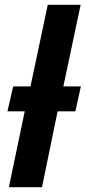

<svg xmlns="http://www.w3.org/2000/svg" viewBox="-20 -780 357 800"><path d="M83 -316H11L35 -420H107L179 -760H316L244 -420H317L294 -316H220L155 0H17Z"/></svg>

Font: Noto Sans Display
Style: Bold Italic
Weight: 700
Italic angle: -12°
Designer: Monotype Design team
Foundry: Monotype Imaging Inc.
Version: Version 1.000